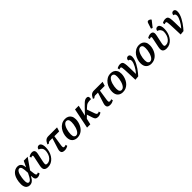

<svg xmlns="http://www.w3.org/2000/svg" viewBox="545 -2809 4815 4815"><g transform="rotate(-45 2952.5 -402.0)"><path d="M199 10Q150 10 114.5 -17Q79 -44 64 -102.5Q49 -161 62 -257Q83 -403 149.5 -474.5Q216 -546 305 -546Q341 -546 371.5 -531.5Q402 -517 422 -481.5Q442 -446 446 -383H451L523 -536H663L464 -251Q472 -174 478 -133Q484 -92 493.5 -77Q503 -62 520 -62Q530 -62 541 -66Q552 -70 564 -77L579 -28Q559 -16 531.5 -4Q504 8 474 8Q427 8 406 -22.5Q385 -53 383 -137H380Q359 -96 334 -62.5Q309 -29 276 -9.5Q243 10 199 10ZM235 -58Q265 -58 291 -87Q317 -116 340 -159.5Q363 -203 384 -247Q380 -366 364.5 -422Q349 -478 306 -478Q267 -478 236 -426.5Q205 -375 189 -265Q178 -186 181 -141Q184 -96 198 -77Q212 -58 235 -58Z M844 10Q764 10 733 -30.5Q702 -71 722 -166L772 -408Q780 -443 776 -457Q772 -471 756 -471Q747 -471 735.5 -467Q724 -463 712 -456L699 -505Q721 -518 751 -529.5Q781 -541 815 -541Q866 -541 888 -509.5Q910 -478 896 -408L846 -172Q835 -117 841 -91Q847 -65 894 -65Q939 -65 979 -92Q1019 -119 1048 -169Q1077 -219 1087 -289Q1096 -350 1080 -387.5Q1064 -425 1037 -444.5Q1010 -464 985 -469Q990 -507 1010.5 -525.5Q1031 -544 1060 -544Q1099 -544 1121.5 -513.5Q1144 -483 1150 -429.5Q1156 -376 1147 -308Q1138 -245 1113 -188Q1088 -131 1049 -86.5Q1010 -42 958 -16Q906 10 844 10Z M1437 10Q1358 10 1338.5 -31.5Q1319 -73 1341 -142L1431 -427H1339Q1320 -427 1305 -420Q1290 -413 1267 -392L1231 -405Q1265 -478 1302 -507Q1339 -536 1397 -536H1705L1671 -427H1501L1458 -146Q1452 -104 1457.5 -82.5Q1463 -61 1493 -61Q1508 -61 1520.5 -64.5Q1533 -68 1547 -76L1559 -27Q1539 -14 1506.5 -2Q1474 10 1437 10Z M1885 10Q1801 10 1748.5 -40.5Q1696 -91 1696 -193Q1696 -250 1714.5 -311.5Q1733 -373 1770.5 -426Q1808 -479 1864.5 -512.5Q1921 -546 1998 -546Q2049 -546 2091 -525Q2133 -504 2158.5 -459.5Q2184 -415 2184 -343Q2184 -300 2172.5 -251.5Q2161 -203 2138 -156.5Q2115 -110 2079 -72.5Q2043 -35 1994.5 -12.5Q1946 10 1885 10ZM1900 -52Q1932 -52 1957.5 -74Q1983 -96 2001.5 -131.5Q2020 -167 2032.5 -209Q2045 -251 2051 -293Q2057 -335 2057 -369Q2057 -432 2036.5 -459Q2016 -486 1981 -486Q1950 -486 1925 -465Q1900 -444 1881 -409Q1862 -374 1849 -332Q1836 -290 1830 -248Q1824 -206 1824 -171Q1824 -107 1844.5 -79.5Q1865 -52 1900 -52Z M2233 0 2342 -536H2473L2407 -249L2561 -410Q2604 -454 2635 -483Q2666 -512 2693 -526Q2720 -540 2752 -540Q2794 -540 2806.5 -513.5Q2819 -487 2809 -435Q2768 -435 2738.5 -433Q2709 -431 2684.5 -423Q2660 -415 2635.5 -398Q2611 -381 2580 -350L2551 -322L2622 -119Q2633 -89 2644.5 -75.5Q2656 -62 2677 -62Q2689 -62 2700.5 -65.5Q2712 -69 2725 -77L2738 -28Q2719 -16 2687.5 -4Q2656 8 2622 8Q2574 8 2549 -11.5Q2524 -31 2506 -90L2460 -233L2386 -160L2349 0Z M3053 10Q2974 10 2954.5 -31.5Q2935 -73 2957 -142L3047 -427H2955Q2936 -427 2921 -420Q2906 -413 2883 -392L2847 -405Q2881 -478 2918 -507Q2955 -536 3013 -536H3321L3287 -427H3117L3074 -146Q3068 -104 3073.5 -82.5Q3079 -61 3109 -61Q3124 -61 3136.5 -64.5Q3149 -68 3163 -76L3175 -27Q3155 -14 3122.5 -2Q3090 10 3053 10Z M3501 10Q3417 10 3364.5 -40.5Q3312 -91 3312 -193Q3312 -250 3330.5 -311.5Q3349 -373 3386.5 -426Q3424 -479 3480.5 -512.5Q3537 -546 3614 -546Q3665 -546 3707 -525Q3749 -504 3774.5 -459.5Q3800 -415 3800 -343Q3800 -300 3788.5 -251.5Q3777 -203 3754 -156.5Q3731 -110 3695 -72.5Q3659 -35 3610.5 -12.5Q3562 10 3501 10ZM3516 -52Q3548 -52 3573.5 -74Q3599 -96 3617.5 -131.5Q3636 -167 3648.5 -209Q3661 -251 3667 -293Q3673 -335 3673 -369Q3673 -432 3652.5 -459Q3632 -486 3597 -486Q3566 -486 3541 -465Q3516 -444 3497 -409Q3478 -374 3465 -332Q3452 -290 3446 -248Q3440 -206 3440 -171Q3440 -107 3460.5 -79.5Q3481 -52 3516 -52Z M3827 -507Q3852 -524 3882 -532.5Q3912 -541 3939 -541Q3983 -541 4005.5 -523Q4028 -505 4037 -456Q4046 -407 4047.5 -317.5Q4049 -228 4052 -86H4054Q4084 -118 4111.5 -158Q4139 -198 4161.5 -240Q4184 -282 4197.5 -321.5Q4211 -361 4211 -392Q4211 -427 4194 -443.5Q4177 -460 4152 -460Q4153 -500 4173.5 -521.5Q4194 -543 4225 -543Q4254 -543 4273 -522Q4292 -501 4292 -453Q4292 -406 4275.5 -355Q4259 -304 4231.5 -253Q4204 -202 4171.5 -154.5Q4139 -107 4107 -68Q4075 -29 4049 -1L3939 9Q3934 -124 3931 -211.5Q3928 -299 3925 -351.5Q3922 -404 3917.5 -429.5Q3913 -455 3905 -462.5Q3897 -470 3885 -470Q3867 -470 3839 -455Z M4510 10Q4426 10 4373.5 -40.5Q4321 -91 4321 -193Q4321 -250 4339.5 -311.5Q4358 -373 4395.5 -426Q4433 -479 4489.5 -512.5Q4546 -546 4623 -546Q4674 -546 4716 -525Q4758 -504 4783.5 -459.5Q4809 -415 4809 -343Q4809 -300 4797.5 -251.5Q4786 -203 4763 -156.5Q4740 -110 4704 -72.5Q4668 -35 4619.5 -12.5Q4571 10 4510 10ZM4525 -52Q4557 -52 4582.5 -74Q4608 -96 4626.5 -131.5Q4645 -167 4657.5 -209Q4670 -251 4676 -293Q4682 -335 4682 -369Q4682 -432 4661.5 -459Q4641 -486 4606 -486Q4575 -486 4550 -465Q4525 -444 4506 -409Q4487 -374 4474 -332Q4461 -290 4455 -248Q4449 -206 4449 -171Q4449 -107 4469.5 -79.5Q4490 -52 4525 -52Z M5050 10Q4970 10 4939 -30.5Q4908 -71 4928 -166L4978 -408Q4986 -443 4982 -457Q4978 -471 4962 -471Q4953 -471 4941.5 -467Q4930 -463 4918 -456L4905 -505Q4927 -518 4957 -529.5Q4987 -541 5021 -541Q5072 -541 5094 -509.5Q5116 -478 5102 -408L5052 -172Q5041 -117 5047 -91Q5053 -65 5100 -65Q5145 -65 5185 -92Q5225 -119 5254 -169Q5283 -219 5293 -289Q5302 -350 5286 -387.5Q5270 -425 5243 -444.5Q5216 -464 5191 -469Q5196 -507 5216.5 -525.5Q5237 -544 5266 -544Q5305 -544 5327.5 -513.5Q5350 -483 5356 -429.5Q5362 -376 5353 -308Q5344 -245 5319 -188Q5294 -131 5255 -86.5Q5216 -42 5164 -16Q5112 10 5050 10ZM5164 -604 5121 -620 5171 -775Q5181 -805 5202 -811.5Q5223 -818 5247.5 -807.5Q5272 -797 5291 -776L5290 -764Z M5432 -507Q5457 -524 5487 -532.5Q5517 -541 5544 -541Q5588 -541 5610.5 -523Q5633 -505 5642 -456Q5651 -407 5652.5 -317.5Q5654 -228 5657 -86H5659Q5689 -118 5716.5 -158Q5744 -198 5766.5 -240Q5789 -282 5802.5 -321.5Q5816 -361 5816 -392Q5816 -427 5799 -443.5Q5782 -460 5757 -460Q5758 -500 5778.5 -521.5Q5799 -543 5830 -543Q5859 -543 5878 -522Q5897 -501 5897 -453Q5897 -406 5880.5 -355Q5864 -304 5836.5 -253Q5809 -202 5776.5 -154.5Q5744 -107 5712 -68Q5680 -29 5654 -1L5544 9Q5539 -124 5536 -211.5Q5533 -299 5530 -351.5Q5527 -404 5522.5 -429.5Q5518 -455 5510 -462.5Q5502 -470 5490 -470Q5472 -470 5444 -455Z"/></g></svg>

Font: Noto Serif SemiCondensed SemiBold
Style: Italic
Weight: 600
Width: 4
Italic angle: -12°
Designer: Monotype Design Team
Foundry: Monotype Imaging Inc.
Version: Version 2.014; ttfautohint (v1.8.4.7-5d5b)